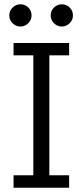

<svg xmlns="http://www.w3.org/2000/svg" viewBox="-20 -886 390 906"><path d="M23.9 -813Q23.9 -835.9 39.8 -850.8Q55.7 -865.7 76.7 -865.7Q97.7 -865.7 113.3 -850.8Q128.9 -835.9 128.9 -813Q128.9 -791 112.8 -775.9Q96.7 -760.7 76.7 -760.7Q55.7 -760.7 39.8 -775.9Q23.9 -791 23.9 -813ZM43.9 0V-59.1H137.2V-625H43.9V-683.1H306.2V-625H212.9V-59.1H306.2V0ZM219.2 -813Q219.2 -835.9 235.1 -850.8Q251 -865.7 272 -865.7Q293 -865.7 308.6 -850.8Q324.2 -835.9 324.2 -813Q324.2 -791 308.1 -775.9Q292 -760.7 272 -760.7Q251 -760.7 235.1 -775.9Q219.2 -791 219.2 -813Z"/></svg>

Font: CMU Concrete
Style: Roman
Weight: 500
Version: Version 0.7.0